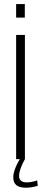

<svg xmlns="http://www.w3.org/2000/svg" viewBox="-20 -760 220 917"><path d="M57 0H74.5Q70.5 6.5 63 21Q55.5 35.5 49.5 53Q43.5 70.5 43.5 87Q43.5 105.5 51.2 116.5Q59 127.5 72.2 132Q85.5 136.5 101.5 136.5Q114 136.5 126 135Q138 133.5 147.2 131Q156.5 128.5 160.5 127L157.5 101.5Q153.5 103.5 145 105.8Q136.5 108 126.5 109.5Q116.5 111 107.5 111Q89 111 80 103Q71 95 71 80Q71 67.5 76.2 51.5Q81.5 35.5 88.2 21Q95 6.5 99 0V-593H57ZM57 -740.5V-676H98.5V-740.5Z"/></svg>

Font: Anybody Thin ExtraLight
Style: Regular
Weight: 250
Version: Version 1.113;gftools[0.9.25]